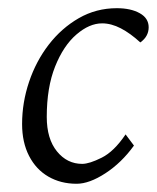

<svg xmlns="http://www.w3.org/2000/svg" viewBox="-20 -443 385 471"><path d="M230.5 -385.7Q199.2 -385.7 167.5 -358.4Q135.7 -331.1 115.2 -279.8Q94.7 -228.5 94.7 -156.2Q94.7 -102.5 119.6 -71.8Q144.5 -41 181.6 -41Q199.2 -41 229.5 -56.2Q259.8 -71.3 288.1 -113.3L308.6 -85.9Q278.3 -43.9 238.8 -18.1Q199.2 7.8 168 7.8Q128.9 7.8 98.6 -9.8Q68.4 -27.3 51.3 -60.5Q34.2 -93.8 34.2 -138.7Q34.2 -191.4 51.3 -242.2Q68.4 -293 99.6 -333.5Q130.9 -374 173.3 -398.4Q215.8 -422.9 266.6 -422.9Q300.8 -422.9 322.8 -410.6Q344.7 -398.4 344.7 -376Q344.7 -365.2 339.8 -356Q335 -346.7 324.2 -338.9Q299.8 -361.3 276.4 -373.5Q252.9 -385.7 230.5 -385.7Z"/></svg>

Font: Crimson Pro ExtraLight
Style: Italic
Weight: 250
Italic angle: -12°
Designer: Jacques Le Bailly
Foundry: Baron von Fonthausen
Version: Version 1.003